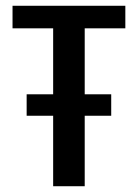

<svg xmlns="http://www.w3.org/2000/svg" viewBox="-20 -645 478 665"><path d="M414.1 -546.9H273.4V-318.4H365.2V-244.1H273.4V0H164.1V-244.1H72.3V-318.4H164.1V-546.9H23.4V-625H414.1Z"/></svg>

Font: Sudo
Style: Bold
Weight: 700
Monospace: yes
Designer: Jens Kutilek
Foundry: Jens Kutilek
Version: Version 0.040